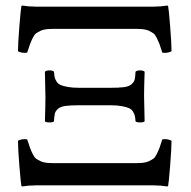

<svg xmlns="http://www.w3.org/2000/svg" viewBox="-20 -669 688 693"><path d="M534.2 0H109.9Q84 0 61 3.9Q57.1 3.9 57.1 1Q55.2 -6.3 50 -69.3Q44.9 -132.3 44.9 -161.1Q60.1 -168.9 78.1 -166Q85 -144.5 88.4 -135.3Q91.8 -126 97.9 -113.5Q104 -101.1 109.9 -96.7Q115.7 -92.3 126 -87.4Q136.2 -82.5 149.2 -81.3Q162.1 -80.1 181.2 -80.1H462.9Q481.9 -80.1 494.9 -81.3Q507.8 -82.5 518.1 -87.4Q528.3 -92.3 534.2 -96.7Q540 -101.1 546.1 -113.5Q552.2 -126 555.7 -135.3Q559.1 -144.5 565.9 -166Q584 -168.9 599.1 -161.1Q599.1 -133.3 594 -69.8Q588.9 -6.3 586.9 1Q586.9 3.9 583 3.9Q560.1 0 534.2 0ZM109.9 -645H534.2Q560.1 -645 583 -648.9Q586.9 -648.9 586.9 -646Q588.9 -638.7 594 -575.7Q599.1 -512.7 599.1 -483.9Q584 -476.1 565.9 -479Q559.1 -500.5 555.7 -509.8Q552.2 -519 546.1 -531.5Q540 -543.9 534.2 -548.3Q528.3 -552.7 518.1 -557.6Q507.8 -562.5 494.9 -563.7Q481.9 -564.9 462.9 -564.9H181.2Q162.1 -564.9 149.2 -563.7Q136.2 -562.5 126 -557.6Q115.7 -552.7 109.9 -548.3Q104 -543.9 97.9 -531.5Q91.8 -519 88.4 -509.8Q85 -500.5 78.1 -479Q60.1 -476.1 44.9 -483.9Q44.9 -511.7 50 -575.2Q55.2 -638.7 57.1 -646Q57.1 -648.9 61 -648.9Q84 -645 109.9 -645ZM266.1 -352.1H377.9Q410.2 -352.1 428 -354.5Q445.8 -356.9 454.8 -365Q463.9 -373 466.1 -382.1Q468.3 -391.1 469.2 -410.2Q474.1 -415 485.8 -415Q497.1 -415 502 -410.2Q500 -350.6 500 -323.2Q500 -301.3 502 -231Q498 -227.1 485.8 -227.1Q473.1 -227.1 469.2 -231Q468.3 -243.7 466.8 -250.5Q465.3 -257.3 460.2 -265.9Q455.1 -274.4 445.8 -278.6Q436.5 -282.7 419.7 -285.9Q402.8 -289.1 377.9 -289.1H266.1Q233.9 -289.1 216.1 -286.6Q198.2 -284.2 189.2 -276.1Q180.2 -268.1 178 -259Q175.8 -250 174.8 -231Q170.9 -227.1 159.2 -227.1Q146 -227.1 142.1 -231Q144 -290.5 144 -317.9Q144 -339.8 142.1 -410.2Q147 -415 159.2 -415Q169.9 -415 174.8 -410.2Q175.8 -397.5 177.2 -390.6Q178.7 -383.8 183.8 -375.2Q189 -366.7 198.2 -362.5Q207.5 -358.4 224.4 -355.2Q241.2 -352.1 266.1 -352.1Z"/></svg>

Font: Common Serif Medium
Style: Regular
Weight: 500
Designer: Philipp H. Poll, Khaled Hosny
Foundry: Stefan Peev, Context Ltd.
Version: Version 1.026